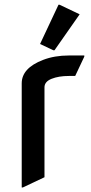

<svg xmlns="http://www.w3.org/2000/svg" viewBox="-20 -785 392 824"><path d="M73.2 19.5V-427.2Q73.2 -492.7 164.6 -527.8Q213.9 -546.9 275.9 -546.9H341.8V-542L302.7 -459H275.9Q231.9 -459 201.4 -446.8Q170.9 -434.6 170.9 -410.2V-24.4L78.1 19.5ZM231 -764.6H235.8L321.8 -723.6L213.9 -569.3H209L151.9 -596.2Z"/></svg>

Font: Nova Flat
Style: Book
Weight: 400
Version: Version 2.000